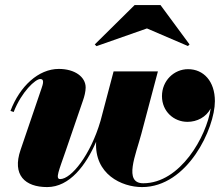

<svg xmlns="http://www.w3.org/2000/svg" viewBox="-20 -750 893 780"><path d="M577 -634.5 743.5 -563 750 -569.5 632 -729.5H527L365 -569.5L372 -562.5ZM246.5 -136 317.5 -343C322.5 -357 328 -378 328 -394.5C328 -437.5 284 -470 219 -470C136 -470 60.5 -399.5 22.5 -299.5L35.5 -295C68 -378 124 -429 143.5 -429C150 -429 155 -426.5 155 -417.5C155 -409 151 -398 149 -392L63.5 -141C28.5 -39 81.5 10 171.5 10C263.5 10 329.5 -79.5 370.5 -174C363 -42.5 474 10 557 10C742 10 853 -228.5 853 -339C853 -420 807 -469 744 -469C687 -469 638 -422.5 638 -359.5C638 -297 686.5 -255 741.5 -255C780.5 -255 817.5 -274 836 -309.5C819 -195 712 -5.5 562 -5.5C480.5 -5.5 532 -122 554 -205.5L621.5 -460H441.5L388.5 -259.5C348 -120.5 269.5 -22.5 224.5 -22.5C203.5 -22.5 219.5 -57.5 246.5 -136Z"/></svg>

Font: Bodoni* 16pt Fatface
Style: Italic
Weight: 900
Italic angle: -13°
Version: Version 2.3